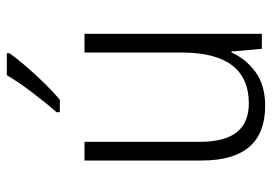

<svg xmlns="http://www.w3.org/2000/svg" viewBox="-140 -666 815 576"><g transform="rotate(-90 268.0 -377.5)"><path d="M455 -532V0H410L402 -91H399Q380 -48 340.5 -19Q301 10 239 10Q75 10 75 -180V-532H131V-187Q131 -111 160 -75Q189 -39 246 -39Q399 -39 399 -241V-532ZM397 -757Q382 -736 358 -708Q334 -680 307 -652.5Q280 -625 257 -606H220V-616Q249 -649 280 -690Q311 -731 331 -765H397Z"/></g></svg>

Font: Noto Sans Arabic SemCond Light
Style: Regular
Weight: 300
Width: 4
Designer: Monotype Design Team, Nadine Chahine, Nizar Qandah and Khaled Hosny
Foundry: Monotype Imaging Inc.
Version: Version 2.012; ttfautohint (v1.8.4.7-5d5b)